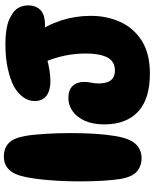

<svg xmlns="http://www.w3.org/2000/svg" viewBox="79 -864 796 994"><g transform="rotate(-90 477.0 -367.0)"><path d="M164 -745Q206 -745 232.5 -720.5Q259 -696 270 -635Q277 -596 281 -531.5Q285 -467 285 -397Q285 -333 281.5 -276Q278 -219 270 -170Q258 -95 229 -63.5Q200 -32 155 -32Q114 -32 85.5 -57Q57 -82 47 -145Q42 -176 38.5 -230Q35 -284 35 -347Q35 -432 41 -506.5Q47 -581 57 -630Q69 -691 95.5 -718Q122 -745 164 -745ZM678 -524Q643 -514 611.5 -509Q580 -504 553 -504Q505 -504 478 -524.5Q451 -545 451 -586Q451 -617 470.5 -644.5Q490 -672 528 -694Q566 -713 620.5 -725Q675 -737 745 -737Q793 -737 830 -730Q867 -723 891 -708Q920 -693 933 -670.5Q946 -648 946 -619Q946 -579 922 -555.5Q898 -532 843 -532Q832 -532 820 -533Q808 -534 795 -536ZM801 -578Q844 -523 868 -449Q892 -375 892 -295Q892 -212 860.5 -142.5Q829 -73 763 -31Q697 11 593 11Q461 11 395.5 -50.5Q330 -112 330 -225Q330 -285 349 -326.5Q368 -368 399 -389.5Q430 -411 466 -411Q508 -411 529 -389Q550 -367 550 -329Q550 -313 546 -293Q542 -273 542 -256Q542 -211 559 -190.5Q576 -170 608 -170Q657 -170 677 -210Q697 -250 697 -320Q697 -376 686 -429.5Q675 -483 651 -539Z"/></g></svg>

Font: DynaPuff SemiBold
Style: Regular
Weight: 600
Designer: Toshi Omagari, Jennifer Daniel
Foundry: Google Fonts
Version: Version 2.000